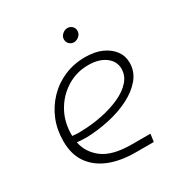

<svg xmlns="http://www.w3.org/2000/svg" viewBox="-162 -810 885 931"><g transform="rotate(-30 281.0 -344.0)"><path d="M331 0Q248 0 186 -24.5Q124 -49 89 -98Q54 -147 54 -222Q54 -286 76 -340Q98 -394 138 -435.5Q178 -477 231.5 -500Q285 -523 348 -523Q403 -523 441.5 -505.5Q480 -488 501.5 -459Q523 -430 523 -392Q523 -342 491 -303.5Q459 -265 406.5 -238.5Q354 -212 290.5 -198Q227 -184 163 -182Q149 -182 135 -183Q121 -184 108 -185Q120 -123 173.5 -83Q227 -43 334 -43H438L432 0ZM104 -223Q115 -222 127.5 -221Q140 -220 152 -221Q214 -222 272 -234Q330 -246 375.5 -267Q421 -288 447.5 -318Q474 -348 474 -386Q474 -428 438 -455Q402 -482 342 -482Q276 -482 221.5 -448Q167 -414 135 -356.5Q103 -299 104 -227Q104 -226 104 -225.5Q104 -225 104 -223ZM340 -612Q324 -612 313.5 -622.5Q303 -633 303 -649Q303 -659 308.5 -667.5Q314 -676 324 -682Q334 -688 345 -688Q360 -688 370.5 -678Q381 -668 381 -653Q381 -640 374.5 -631Q368 -622 358.5 -617Q349 -612 340 -612Z"/></g></svg>

Font: MuseoModerno ExtraLight
Style: Italic
Weight: 250
Italic angle: -9°
Designer: Pablo Cosgaya, Héctor Gatti, Marcela Romero, and the Authors of The MuseoModerno Project.
Foundry: Omnibus-Type Team
Version: Version 1.003